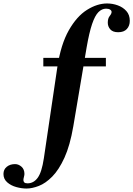

<svg xmlns="http://www.w3.org/2000/svg" viewBox="-229 -774 769 1108"><path d="M-76 314Q-104 314 -135 305.5Q-166 297 -187.5 278Q-209 259 -209 230Q-209 204 -190 188.5Q-171 173 -142 173Q-122 173 -105 188Q-88 203 -88 230Q-88 236 -91 247.5Q-94 259 -94 265Q-94 273 -89 278.5Q-84 284 -70 284Q-35 284 -11.5 252Q12 220 24 140L102 -387Q122 -518 168 -599Q214 -680 273 -717Q332 -754 389 -754Q421 -754 451 -743Q481 -732 500.5 -710Q520 -688 520 -654Q520 -625 503 -606.5Q486 -588 453 -588Q422 -588 407.5 -604.5Q393 -621 393 -643Q393 -668 404 -681.5Q415 -695 415 -705Q415 -713 406.5 -718.5Q398 -724 383 -724Q359 -724 339 -704Q319 -684 302.5 -635.5Q286 -587 271 -501L194 -45Q175 66 143 136Q111 206 72.5 245Q34 284 -5 299Q-44 314 -76 314ZM21 -391V-440H382V-391Z"/></svg>

Font: Libre Bodoni
Style: Bold
Weight: 700
Designer: Pablo Impallari, Rodrigo Fuenzalida
Foundry: Impallari Type
Version: Version 2.005;gftools[0.9.23]